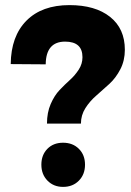

<svg xmlns="http://www.w3.org/2000/svg" viewBox="-20 -724 514 752"><path d="M22 -473Q23 -582 83.5 -643Q144 -704 252 -704Q353 -704 411 -658Q469 -612 469 -529Q469 -487 451.5 -453Q434 -419 408.5 -395.5Q383 -372 357.5 -350Q332 -328 314.5 -300.5Q297 -273 297 -240H164Q164 -283 178.5 -316.5Q193 -350 213.5 -371.5Q234 -393 254 -411Q274 -429 288.5 -451.5Q303 -474 303 -500Q303 -561 235 -561Q160 -561 159 -472ZM227 8Q190 8 166 -16.5Q142 -41 142 -79Q142 -117 165.5 -141Q189 -165 227 -165Q265 -165 289 -141Q313 -117 313 -79Q313 -41 289 -16.5Q265 8 227 8Z"/></svg>

Font: Montserrat arm
Style: Bold
Weight: 700
Designer: Julieta Ulanovsky
Foundry: Julieta Ulanovsky
Version: Version 6.000;PS 006.000;hotconv 1.0.88;makeotf.lib2.5.64775